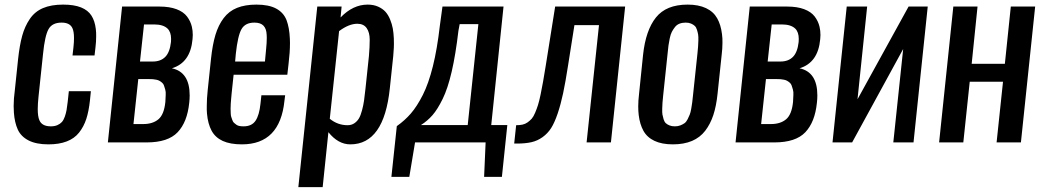

<svg xmlns="http://www.w3.org/2000/svg" viewBox="-20 -606 4442 817"><path d="M186 8.3Q134.3 8.3 101.8 -8.3Q69.3 -24.9 55.7 -54.7Q42 -85 39.1 -127Q38.1 -140.1 38.1 -154.8Q38.1 -185.5 43 -221.2L57.1 -355.5Q63.5 -414.1 74.5 -453.9Q85.4 -493.7 106.7 -525.1Q127.9 -556.6 162.8 -571.5Q197.8 -586.4 248.5 -586.4Q294.9 -586.4 324.7 -574.5Q354.5 -562.5 369.1 -539.6Q383.8 -516.6 387.7 -482.4Q389.6 -467.3 389.2 -450.7Q389.2 -428.7 386.2 -403.8L382.3 -370.1H288.6L292.5 -404.3Q294.9 -426.3 294.9 -443.4Q294.9 -471.7 288.1 -486.3Q277.3 -509.8 242.2 -509.8Q202.1 -509.8 186.5 -481.9Q170.9 -454.1 163.1 -376.5L144 -195.8Q140.6 -164.6 140.6 -142.1Q140.6 -110.4 147.5 -94.7Q158.2 -68.4 196.3 -68.4Q212.4 -68.4 224.1 -73.5Q235.8 -78.6 243.2 -86.7Q250.5 -94.7 255.6 -109.1Q260.7 -123.5 263.2 -137.5Q265.6 -151.4 268.1 -172.9L272.9 -217.8H366.7L362.8 -179.2Q357.9 -132.8 347.2 -99.9Q336.4 -66.9 316.4 -41.7Q296.4 -16.6 263.9 -4.2Q231.4 8.3 186 8.3Z M439 0 499.5 -578.1H658.7Q701.2 -578.1 731 -566.9Q760.7 -555.7 775.9 -535.6Q791 -515.6 796.4 -492.2Q800.3 -476.1 800.3 -457Q800.3 -448.7 799.3 -439.5Q790.5 -339.4 711.4 -315.4Q787.1 -299.3 787.1 -200.2Q787.1 -185.1 785.2 -168.5Q776.9 -86.4 735.8 -43.2Q694.8 0 604 0ZM547.9 -78.1H589.4Q629.9 -78.1 654.1 -98.4Q678.2 -118.7 683.6 -171.9Q684.1 -188.5 685.1 -201.7Q686 -214.8 683.1 -224.9Q680.2 -234.9 677.7 -242.2Q675.3 -249.5 669.4 -254.4Q663.6 -259.3 658.4 -262.2Q653.3 -265.1 645.3 -266.8Q637.2 -268.6 630.4 -269Q623.5 -269.5 613.8 -269.5H568.4ZM575.7 -344.2H630.4Q663.6 -344.2 683.1 -363.8Q702.6 -383.3 707.5 -427.2Q708 -434.1 708 -440.4Q708 -469.7 692.9 -484.4Q674.3 -502 636.2 -502H592.8Z M1009.3 8.3Q959.5 8.3 927.7 -6.3Q896 -21 880.4 -49.8Q864.7 -79.1 860.8 -122.1Q859.4 -137.7 859.9 -155.3Q859.9 -186 863.8 -222.2L877.9 -356Q884.3 -416 896.7 -457.5Q909.2 -499 931.6 -528.8Q954.1 -558.6 988.5 -572.5Q1022.9 -586.4 1071.3 -586.4Q1123.5 -586.4 1155 -569.6Q1186.5 -552.7 1199.2 -520.5Q1211.4 -488.3 1213.4 -441.4Q1213.9 -432.6 1213.9 -423.3Q1213.9 -383.8 1208 -335.4L1202.6 -288.1H974.1L965.8 -210Q964.4 -193.4 963.6 -186Q962.9 -178.7 961.9 -164.6Q960.9 -150.4 961.2 -143.8Q961.4 -137.2 961.7 -125.7Q961.9 -114.3 963.9 -108.9Q965.8 -103.5 968.5 -95.5Q971.2 -87.4 975.6 -83.5Q980 -79.6 985.6 -75.4Q991.2 -71.3 999 -69.8Q1006.8 -68.4 1016.6 -68.4Q1051.3 -68.4 1067.4 -92.3Q1083.5 -116.2 1088.4 -165L1092.3 -200.7H1193.4L1190.4 -177.2Q1171.4 8.3 1009.3 8.3ZM980.5 -344.2H1107.4L1112.3 -396.5Q1115.2 -423.8 1115.2 -445.3Q1114.7 -452.1 1114.7 -458Q1113.8 -483.4 1101.3 -496.6Q1088.9 -509.8 1062.5 -509.8Q1023.4 -509.8 1007.6 -481.9Q991.7 -454.1 983.4 -376.5Z M1249.5 190.4 1330.1 -578.1H1433.6L1429.2 -531.7Q1481.9 -586.4 1544.4 -586.4Q1569.3 -586.4 1588.6 -577.9Q1607.9 -569.3 1619.9 -556.2Q1631.8 -543 1639.9 -523.4Q1647.9 -503.9 1651.4 -484.9Q1654.8 -465.8 1655.8 -442.9Q1656.2 -429.7 1656.2 -418.5Q1655.8 -410.2 1655.8 -402.8Q1654.8 -385.7 1653.3 -367.2L1638.7 -229.5Q1613.8 8.3 1470.7 8.3Q1418.9 8.3 1377.4 -43.5L1353 190.4ZM1459 -73.2Q1475.6 -73.2 1487.8 -81.5Q1500 -89.8 1507.3 -102.1Q1514.6 -114.3 1520.5 -136.5Q1526.4 -158.7 1529.1 -178.2Q1531.7 -197.8 1535.2 -229L1549.8 -367.2Q1553.2 -406.2 1553.2 -437Q1553.2 -467.8 1540.3 -486.3Q1527.3 -504.9 1500.5 -504.9Q1464.8 -504.9 1422.9 -473.6L1383.3 -100.6Q1417 -73.2 1459 -73.2Z M1645.5 146.5 1668.5 -69.3Q1702.6 -93.3 1728.5 -123.3Q1754.4 -153.3 1779.1 -201.9Q1803.7 -250.5 1822 -324Q1840.3 -397.5 1851.6 -496.1L1862.8 -578.1H2122.6L2070.3 -73.7H2138.7L2115.7 146.5H2040L2046.4 0H1746.1L1721.7 146.5ZM1771 -73.7H1970.2L2015.6 -503.4H1936L1930.7 -475.1Q1918.9 -374 1902.1 -301.5Q1885.3 -229 1863.5 -184.8Q1841.8 -140.6 1820.6 -116.2Q1799.3 -91.8 1771 -73.7Z M2168 4.9 2176.3 -73.2Q2191.4 -73.2 2203.1 -75.7Q2214.8 -78.1 2225.1 -85.4Q2235.4 -92.8 2242.7 -101.1Q2250 -109.4 2257.1 -126.2Q2264.2 -143.1 2269.3 -159.2Q2274.4 -175.3 2280.3 -203.6Q2286.1 -231.9 2290.8 -258.1Q2295.4 -284.2 2302.2 -326.2L2342.3 -578.1H2640.1L2579.6 0H2476.1L2528.8 -499H2424.3L2397 -326.2Q2386.2 -256.3 2376.2 -209.2Q2366.2 -162.1 2353 -123Q2339.8 -84 2325.2 -61Q2310.5 -38.1 2288.8 -22.5Q2267.1 -6.8 2241.5 -1Q2215.8 4.9 2179.7 4.9Z M2928.7 -198.7 2947.8 -378.4Q2949.7 -397 2950.4 -407.2Q2951.2 -417.5 2951.7 -433.8Q2952.1 -450.2 2950.7 -459Q2949.2 -467.8 2945.8 -479Q2942.4 -490.2 2936.3 -495.8Q2930.2 -501.5 2920.7 -505.6Q2911.1 -509.8 2897.9 -509.8Q2882.8 -509.8 2871.1 -505.1Q2859.4 -500.5 2851.6 -490.2Q2843.8 -480 2838.6 -470Q2833.5 -460 2829.8 -442.4Q2826.2 -424.8 2824.5 -412.4Q2822.8 -399.9 2820.8 -378.4L2801.8 -198.7Q2799.8 -179.7 2799.1 -169.7Q2798.3 -159.7 2797.9 -143.6Q2797.4 -127.4 2798.8 -118.7Q2800.3 -109.9 2803.7 -98.6Q2807.1 -87.4 2813.2 -81.8Q2819.3 -76.2 2828.9 -72.3Q2838.4 -68.4 2851.6 -68.4Q2864.7 -68.4 2875.2 -72.5Q2885.7 -76.7 2893.1 -82Q2900.4 -87.4 2906 -98.6Q2911.6 -109.9 2915 -118.4Q2918.5 -127 2921.4 -143.6Q2924.3 -160.2 2925.5 -169.9Q2926.8 -179.7 2928.7 -198.7ZM2697.8 -116.7Q2695.8 -133.8 2695.8 -152.8Q2695.8 -177.7 2699.2 -205.6L2716.3 -372.1Q2727.5 -477.1 2771.2 -531.7Q2814.9 -586.4 2905.8 -586.4Q2952.6 -586.4 2984.4 -571.3Q3016.1 -556.2 3031.7 -528.3Q3047.4 -500.5 3052.2 -460.9Q3054.7 -443.4 3054.2 -423.8Q3054.2 -399.4 3050.8 -372.1L3033.2 -205.6Q3027.8 -154.3 3015.4 -116.5Q3002.9 -78.6 2981 -49.8Q2959 -21 2924.6 -6.3Q2890.1 8.3 2843.3 8.3Q2796.4 8.3 2764.9 -6.6Q2733.4 -21.5 2718 -49.3Q2702.6 -77.1 2697.8 -116.7Z M3109.9 0 3170.4 -578.1H3329.6Q3372.1 -578.1 3401.9 -566.9Q3431.6 -555.7 3446.8 -535.6Q3461.9 -515.6 3467.3 -492.2Q3471.2 -476.1 3471.2 -457Q3471.2 -448.7 3470.2 -439.5Q3461.4 -339.4 3382.3 -315.4Q3458 -299.3 3458 -200.2Q3458 -185.1 3456.1 -168.5Q3447.8 -86.4 3406.7 -43.2Q3365.7 0 3274.9 0ZM3218.8 -78.1H3260.3Q3300.8 -78.1 3325 -98.4Q3349.1 -118.7 3354.5 -171.9Q3355 -188.5 3356 -201.7Q3356.9 -214.8 3354 -224.9Q3351.1 -234.9 3348.6 -242.2Q3346.2 -249.5 3340.3 -254.4Q3334.5 -259.3 3329.3 -262.2Q3324.2 -265.1 3316.2 -266.8Q3308.1 -268.6 3301.3 -269Q3294.4 -269.5 3284.7 -269.5H3239.3ZM3246.6 -344.2H3301.3Q3334.5 -344.2 3354 -363.8Q3373.5 -383.3 3378.4 -427.2Q3378.9 -434.1 3378.9 -440.4Q3378.9 -469.7 3363.8 -484.4Q3345.2 -502 3307.1 -502H3263.7Z M3522.5 0 3583 -578.1H3669.9L3628.9 -183.6L3846.2 -578.1H3927.7L3867.2 0H3781.2L3823.2 -397.5L3606 0Z M3976.1 0 4036.6 -578.1H4139.6L4114.7 -334.5H4255.9L4281.2 -578.1H4384.8L4324.2 0H4220.7L4248 -258.3H4106.4L4079.1 0Z"/></svg>

Font: Oswald
Style: Regular
Weight: 400
Designer: Vernon Adams
Foundry: Vernon Adams
Version: 3.0; ttfautohint (v0.94.23-7a4d-dirty) -l 8 -r 50 -G 200 -x 